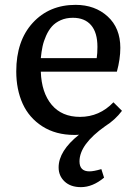

<svg xmlns="http://www.w3.org/2000/svg" viewBox="-20 -541 560 790"><path d="M413.1 -22Q307.1 52.7 307.1 123Q307.1 164.1 348.1 164.1Q365.7 164.1 397 154.8L408.2 189.9Q361.3 229 313 229Q270.5 229 245.8 205.8Q221.2 182.6 221.2 147.9Q221.2 80.1 305.2 13.2Q299.3 14.2 286.1 14.2Q209.5 14.2 154.5 -21Q99.6 -56.2 73.2 -114.5Q46.9 -172.9 46.9 -247.1Q46.9 -373 114.7 -447Q182.6 -521 291 -521Q370.6 -521 422.9 -473.4Q475.1 -425.8 475.1 -344.2Q475.1 -297.9 460.9 -246.1H147.9Q150.9 -159.7 192.6 -109.9Q234.4 -60.1 309.1 -60.1Q389.2 -60.1 446.8 -120.1L481.9 -85Q454.1 -47.9 413.1 -22ZM279.8 -467.8Q252 -467.8 230 -458Q208 -448.2 193.8 -432.4Q179.7 -416.5 169.7 -394Q159.7 -371.6 155 -349.6Q150.4 -327.6 147.9 -301.8H377.9Q380.9 -321.3 380.9 -348.1Q380.9 -407.2 354.7 -437.5Q328.6 -467.8 279.8 -467.8Z"/></svg>

Font: Literata Book
Style: Regular
Weight: 400
Designer: Latin by Veronika Burian and Jose Scaglione. Greek by Irene Vlachou. Cyrillic by Vera Evstafieva
Foundry: TypeTogether
Version: Version 2.003;PS 002.003;hotconv 1.0.88;makeotf.lib2.5.64775